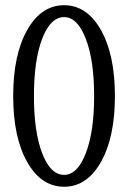

<svg xmlns="http://www.w3.org/2000/svg" viewBox="-20 -710 493 740"><path d="M368.9 -85.4Q314.9 9.8 227.1 9.8Q139.2 9.8 85 -85.4Q30.8 -180.7 30.8 -339.8Q30.8 -499 85 -594.5Q139.2 -689.9 227.1 -689.9Q314.9 -689.9 368.9 -594.5Q422.9 -499 422.9 -339.8Q422.9 -180.7 368.9 -85.4ZM227.1 -36.1Q278.3 -36.1 310.5 -118.9Q342.8 -201.7 342.8 -339.8Q342.8 -478 310.5 -561Q278.3 -644 227.1 -644Q174.8 -644 142.8 -561.3Q110.8 -478.5 110.8 -339.8Q110.8 -201.2 142.8 -118.7Q174.8 -36.1 227.1 -36.1Z"/></svg>

Font: Margherita
Style: Regular
Weight: 400
Designer: James Puckett
Foundry: Dunwich Type Founders
Version: Version 1.008;hotconv 1.0.109;makeotfexe 2.5.65596